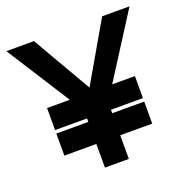

<svg xmlns="http://www.w3.org/2000/svg" viewBox="-109 -679 749 778"><g transform="rotate(-20 265.5 -290.0)"><path d="M174 -307H76V-212H214V-197H76V-102H214V0H317V-102H455V-197H317V-212H455V-307H357L531 -580H413L266 -326L119 -580H0Z"/></g></svg>

Font: Charger Pro
Style: BlkNar
Weight: 900
Designer: Jasper
Foundry: Cannot Into Space Fonts
Version: Version 1.09